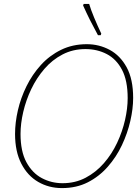

<svg xmlns="http://www.w3.org/2000/svg" viewBox="-20 -951 717 982"><path d="M297 11Q230 11 175.5 -20.5Q121 -52 89 -114Q57 -176 57 -266Q57 -324 71.5 -387Q86 -450 115.5 -510Q145 -570 189 -618.5Q233 -667 292 -696Q351 -725 424 -725Q487 -725 541 -696Q595 -667 628 -606.5Q661 -546 661 -450Q661 -395 646.5 -332Q632 -269 603.5 -208.5Q575 -148 531 -98Q487 -48 429 -18.5Q371 11 297 11ZM300 -14Q365 -14 418 -42Q471 -70 511.5 -116.5Q552 -163 579 -220.5Q606 -278 619.5 -337.5Q633 -397 633 -449Q633 -539 604 -594Q575 -649 526 -674.5Q477 -700 417 -700Q353 -700 300 -672.5Q247 -645 207 -598.5Q167 -552 140 -495.5Q113 -439 99 -379Q85 -319 85 -266Q85 -177 115 -121.5Q145 -66 194 -40Q243 -14 300 -14ZM481 -771Q457 -815 440 -849Q423 -883 405 -923L408 -931H436Q444 -903 461.5 -861Q479 -819 498 -779L495 -771Z"/></svg>

Font: Noto Serif Thin
Style: Italic
Weight: 100
Italic angle: -12°
Designer: Monotype Design Team
Foundry: Monotype Imaging Inc.
Version: Version 2.014; ttfautohint (v1.8.4.7-5d5b)